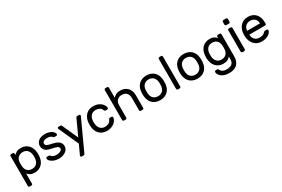

<svg xmlns="http://www.w3.org/2000/svg" viewBox="114 -2069 5349 3648"><g transform="rotate(-30 2788.0 -245.0)"><path d="M321 10Q259 10 222 -11.5Q185 -33 166 -58V163Q166 174 158 182Q150 190 139 190H102Q91 190 83 182Q75 174 75 163V-493Q75 -504 83 -512Q91 -520 102 -520H139Q150 -520 158 -512Q166 -504 166 -493V-462Q186 -489 223 -509.5Q260 -530 321 -530Q368 -530 408.5 -513.5Q449 -497 479 -466Q509 -435 527 -391Q545 -347 548 -292Q549 -277 549 -259.5Q549 -242 548 -227Q545 -172 527 -128Q509 -84 479 -53.5Q449 -23 408.5 -6.5Q368 10 321 10ZM166 -303Q165 -288 165 -263.5Q165 -239 166 -224Q169 -153 208.5 -114.5Q248 -76 311 -76Q377 -76 415 -118Q453 -160 457 -232Q458 -260 457 -288Q453 -360 415 -402Q377 -444 311 -444Q249 -444 209 -406Q169 -368 166 -303Z M969 -144Q969 -163 958.5 -175.5Q948 -188 927 -197Q906 -206 873.5 -214Q841 -222 798 -231Q717 -248 684.5 -287.5Q652 -327 652 -380Q652 -410 664 -437Q676 -464 700 -485Q724 -506 760.5 -518Q797 -530 846 -530Q895 -530 931.5 -519Q968 -508 993 -491Q1018 -474 1031 -454.5Q1044 -435 1045 -417Q1046 -406 1037.5 -398Q1029 -390 1018 -390H985Q979 -390 970.5 -392.5Q962 -395 955 -404Q942 -421 916.5 -432.5Q891 -444 846 -444Q800 -444 771.5 -427Q743 -410 743 -380Q743 -361 751 -349.5Q759 -338 777 -329.5Q795 -321 824.5 -314Q854 -307 898 -297Q944 -287 975 -271.5Q1006 -256 1025 -236.5Q1044 -217 1052 -193.5Q1060 -170 1060 -144Q1060 -114 1045.5 -86Q1031 -58 1004 -37Q977 -16 938.5 -3Q900 10 851 10Q802 10 764 -2Q726 -14 699 -31.5Q672 -49 657.5 -69.5Q643 -90 642 -108Q641 -119 649 -127Q657 -135 669 -135H705Q711 -135 719 -133.5Q727 -132 734 -122Q750 -100 778 -88Q806 -76 851 -76Q873 -76 894.5 -81Q916 -86 932.5 -95Q949 -104 959 -116.5Q969 -129 969 -144Z M1314 166Q1311 174 1304 182Q1297 190 1285 190H1244Q1234 190 1227 183Q1220 176 1220 166Q1220 162 1221 159L1317 -50L1119 -489Q1118 -492 1118 -496Q1118 -506 1125 -513Q1132 -520 1142 -520H1183Q1195 -520 1202 -512Q1209 -504 1212 -496L1366 -156L1522 -496Q1525 -504 1532 -512Q1539 -520 1551 -520H1592Q1602 -520 1609 -513Q1616 -506 1616 -496Q1616 -492 1615 -489Z M1765 -225Q1769 -185 1782.5 -157Q1796 -129 1815.5 -111Q1835 -93 1859 -84.5Q1883 -76 1908 -76Q1956 -76 1990 -94Q2024 -112 2043 -154Q2050 -170 2057.5 -175.5Q2065 -181 2076 -181H2106Q2117 -181 2125.5 -173Q2134 -165 2133 -154Q2132 -130 2117.5 -101.5Q2103 -73 2074.5 -48.5Q2046 -24 2004.5 -7Q1963 10 1908 10Q1853 10 1810.5 -8Q1768 -26 1738.5 -57Q1709 -88 1692.5 -130Q1676 -172 1674 -220Q1673 -236 1672.5 -259.5Q1672 -283 1674 -300Q1678 -348 1694.5 -390Q1711 -432 1740 -463Q1769 -494 1811 -512Q1853 -530 1908 -530Q1963 -530 2004.5 -513Q2046 -496 2074.5 -471.5Q2103 -447 2117.5 -418.5Q2132 -390 2133 -366Q2134 -355 2125.5 -347Q2117 -339 2106 -339H2076Q2065 -339 2057.5 -344.5Q2050 -350 2043 -366Q2024 -408 1990 -426Q1956 -444 1908 -444Q1883 -444 1858.5 -435.5Q1834 -427 1814.5 -409Q1795 -391 1781.5 -363Q1768 -335 1765 -295Q1762 -258 1765 -225Z M2715 -27Q2715 -16 2707 -8Q2699 0 2688 0H2651Q2640 0 2632 -8Q2624 -16 2624 -27V-291Q2624 -368 2587 -406Q2550 -444 2484 -444Q2421 -444 2382.5 -406Q2344 -368 2344 -291V-27Q2344 -16 2336 -8Q2328 0 2317 0H2280Q2269 0 2261 -8Q2253 -16 2253 -27V-683Q2253 -694 2261 -702Q2269 -710 2280 -710H2317Q2328 -710 2336 -702Q2344 -694 2344 -683V-462Q2363 -487 2400.5 -508.5Q2438 -530 2499 -530Q2546 -530 2586 -514.5Q2626 -499 2654.5 -470.5Q2683 -442 2699 -400Q2715 -358 2715 -306Z M3073 -530Q3127 -530 3169 -513.5Q3211 -497 3241 -468Q3271 -439 3288.5 -397.5Q3306 -356 3310 -307Q3311 -298 3311 -285.5Q3311 -273 3311 -259.5Q3311 -246 3311 -233.5Q3311 -221 3310 -213Q3305 -163 3288 -122Q3271 -81 3241 -52Q3211 -23 3169 -6.5Q3127 10 3073 10Q3019 10 2977 -6.5Q2935 -23 2905 -52Q2875 -81 2857.5 -122Q2840 -163 2836 -213Q2835 -221 2834.5 -233.5Q2834 -246 2834 -259.5Q2834 -273 2834.5 -285.5Q2835 -298 2836 -307Q2840 -356 2857.5 -397.5Q2875 -439 2905 -468Q2935 -497 2977 -513.5Q3019 -530 3073 -530ZM3219 -218Q3221 -235 3221 -259.5Q3221 -284 3219 -302Q3216 -332 3206 -358Q3196 -384 3178 -403Q3160 -422 3134 -433Q3108 -444 3073 -444Q3038 -444 3012 -433Q2986 -422 2968 -403Q2950 -384 2940 -358Q2930 -332 2927 -302Q2925 -284 2925 -259.5Q2925 -235 2927 -218Q2930 -188 2940 -162Q2950 -136 2968 -117Q2986 -98 3012 -87Q3038 -76 3073 -76Q3108 -76 3134 -87Q3160 -98 3178 -117Q3196 -136 3206 -162Q3216 -188 3219 -218Z M3528 -27Q3528 -16 3520 -8Q3512 0 3501 0H3464Q3453 0 3445 -8Q3437 -16 3437 -27V-683Q3437 -694 3445 -702Q3453 -710 3464 -710H3501Q3512 -710 3520 -702Q3528 -694 3528 -683Z M3891 -530Q3945 -530 3987 -513.5Q4029 -497 4059 -468Q4089 -439 4106.5 -397.5Q4124 -356 4128 -307Q4129 -298 4129 -285.5Q4129 -273 4129 -259.5Q4129 -246 4129 -233.5Q4129 -221 4128 -213Q4123 -163 4106 -122Q4089 -81 4059 -52Q4029 -23 3987 -6.5Q3945 10 3891 10Q3837 10 3795 -6.5Q3753 -23 3723 -52Q3693 -81 3675.5 -122Q3658 -163 3654 -213Q3653 -221 3652.5 -233.5Q3652 -246 3652 -259.5Q3652 -273 3652.5 -285.5Q3653 -298 3654 -307Q3658 -356 3675.5 -397.5Q3693 -439 3723 -468Q3753 -497 3795 -513.5Q3837 -530 3891 -530ZM4037 -218Q4039 -235 4039 -259.5Q4039 -284 4037 -302Q4034 -332 4024 -358Q4014 -384 3996 -403Q3978 -422 3952 -433Q3926 -444 3891 -444Q3856 -444 3830 -433Q3804 -422 3786 -403Q3768 -384 3758 -358Q3748 -332 3745 -302Q3743 -284 3743 -259.5Q3743 -235 3745 -218Q3748 -188 3758 -162Q3768 -136 3786 -117Q3804 -98 3830 -87Q3856 -76 3891 -76Q3926 -76 3952 -87Q3978 -98 3996 -117Q4014 -136 4024 -162Q4034 -188 4037 -218Z M4230 -293Q4233 -348 4251 -392Q4269 -436 4299 -466.5Q4329 -497 4369.5 -513.5Q4410 -530 4457 -530Q4519 -530 4556 -508.5Q4593 -487 4612 -462V-493Q4612 -504 4620 -512Q4628 -520 4639 -520H4676Q4687 -520 4695 -512Q4703 -504 4703 -493V-7Q4703 97 4644 158.5Q4585 220 4467 220Q4407 220 4364.5 205.5Q4322 191 4294.5 169Q4267 147 4253.5 121Q4240 95 4239 71Q4238 60 4246.5 52Q4255 44 4266 44H4296Q4307 44 4314.5 49.5Q4322 55 4329 71Q4332 77 4338.5 87.5Q4345 98 4359.5 108.5Q4374 119 4397.5 126.5Q4421 134 4457 134Q4490 134 4518.5 127.5Q4547 121 4568 106Q4589 91 4600.5 66Q4612 41 4612 5V-58Q4592 -31 4555 -10.5Q4518 10 4457 10Q4410 10 4369.5 -6.5Q4329 -23 4299 -53.5Q4269 -84 4251 -128Q4233 -172 4230 -227Q4229 -242 4229 -260Q4229 -278 4230 -293ZM4612 -296Q4609 -367 4569.5 -405.5Q4530 -444 4467 -444Q4401 -444 4363 -402Q4325 -360 4321 -288Q4320 -260 4321 -232Q4325 -160 4363 -118Q4401 -76 4467 -76Q4530 -76 4569.5 -115Q4609 -154 4612 -224Q4613 -239 4613 -260Q4613 -281 4612 -296Z M4944 -27Q4944 -16 4936 -8Q4928 0 4917 0H4880Q4869 0 4861 -8Q4853 -16 4853 -27V-493Q4853 -504 4861 -512Q4869 -520 4880 -520H4917Q4928 -520 4936 -512Q4944 -504 4944 -493ZM4954 -626Q4954 -615 4946 -607Q4938 -599 4927 -599H4870Q4859 -599 4851 -607Q4843 -615 4843 -626V-683Q4843 -694 4851 -702Q4859 -710 4870 -710H4927Q4938 -710 4946 -702Q4954 -694 4954 -683Z M5070 -310Q5074 -356 5092 -396Q5110 -436 5139 -466Q5168 -496 5208.5 -513Q5249 -530 5299 -530Q5353 -530 5395.5 -512.5Q5438 -495 5468 -462Q5498 -429 5514 -382Q5530 -335 5530 -277V-250Q5530 -239 5522 -231Q5514 -223 5503 -223H5159V-217Q5161 -149 5200.5 -112.5Q5240 -76 5299 -76Q5354 -76 5381.5 -91.5Q5409 -107 5426 -126Q5434 -134 5440 -137Q5446 -140 5458 -140H5488Q5499 -140 5508 -132Q5517 -124 5515 -113Q5512 -95 5498 -73.5Q5484 -52 5457.5 -33.5Q5431 -15 5391.5 -2.5Q5352 10 5299 10Q5249 10 5209 -7.5Q5169 -25 5139.5 -55.5Q5110 -86 5092 -127.5Q5074 -169 5070 -218Q5065 -264 5070 -310ZM5159 -307H5440V-310Q5440 -371 5401.5 -407.5Q5363 -444 5299 -444Q5270 -444 5245 -434.5Q5220 -425 5201 -407.5Q5182 -390 5171 -365Q5160 -340 5159 -310Z"/></g></svg>

Font: Rubik
Style: Regular
Weight: 400
Designer: Hubert & Fischer
Foundry: Hubert & Fischer
Version: Version 1.002; ttfautohint (v1.6)